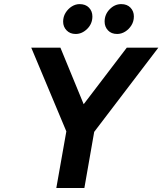

<svg xmlns="http://www.w3.org/2000/svg" viewBox="-20 -938 810 958"><path d="M261 0 311 -282.5 136 -700H281.5L397.5 -418L612.5 -700H770L450 -280L401 0ZM564.5 -768.5Q535.5 -768.5 518.8 -786.5Q502 -804.5 502 -830Q502 -866 527.2 -891.8Q552.5 -917.5 585 -917.5Q614 -917.5 631 -899.8Q648 -882 648 -856Q648 -831.5 635.8 -811.8Q623.5 -792 604.5 -780.2Q585.5 -768.5 564.5 -768.5ZM357.5 -768.5Q329.5 -768.5 312.2 -786.5Q295 -804.5 295 -830Q295 -854.5 307.2 -874.2Q319.5 -894 338.2 -905.8Q357 -917.5 377 -917.5Q407 -917.5 424 -899.8Q441 -882 441 -856Q441 -819.5 415.2 -794Q389.5 -768.5 357.5 -768.5Z"/></svg>

Font: Overpass ExtraBold
Style: Italic
Weight: 800
Italic angle: -10°
Designer: Delve Withrington, Dave Bailey, Thomas Jockin
Foundry: Delve Fonts LLC
Version: Version 4.000